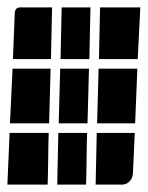

<svg xmlns="http://www.w3.org/2000/svg" viewBox="-20 -510 400 520"><path d="M7 -176 14 -324H117L113 -176ZM243 -176 247 -324H352L346 -176ZM248 -350 251 -490H310H360L353 -350ZM139 -176 143 -324H221L217 -176ZM15 -350 20 -475Q21 -490 35 -490H121L118 -350ZM144 -350 147 -490H225L222 -350ZM0 -10 6 -150H112Q111 -127 110.5 -80Q110 -33 109 -10ZM239 -10 242 -150H345L340 -40Q339 -27 330.5 -18.5Q322 -10 310 -10ZM135 -10 138 -150H216Q215 -127 214.5 -80Q214 -33 213 -10Z"/></svg>

Font: PrimecolorCV1
Style: Medium
Weight: 500
Designer: gluk
Foundry: gluk
Version: Version 0.672